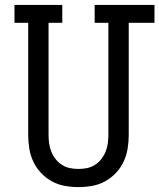

<svg xmlns="http://www.w3.org/2000/svg" viewBox="-20 -755 650 783"><path d="M300 8Q272 8 244 3Q216 -2 191.5 -15.5Q167 -29 147.5 -49.5Q128 -70 116 -95.5Q104 -121 99.5 -149Q95 -177 95 -205V-662H39V-735H234V-662H178V-205Q178 -187 180.5 -169.5Q183 -152 189.5 -136Q196 -120 207 -106Q218 -92 233 -82.5Q248 -73 265 -69.5Q282 -66 300 -66Q318 -66 335 -69.5Q352 -73 367 -82.5Q382 -92 393 -106Q404 -120 410.5 -136Q417 -152 419.5 -169.5Q422 -187 422 -205V-662H366V-735H610V-662H505V-205Q505 -177 500.5 -149Q496 -121 484 -95.5Q472 -70 452.5 -49.5Q433 -29 408.5 -15.5Q384 -2 356 3Q328 8 300 8Z"/></svg>

Font: Iosevka Etoile
Style: Regular
Weight: 400
Designer: Belleve Invis
Foundry: Belleve Invis
Version: Version 33.2.4